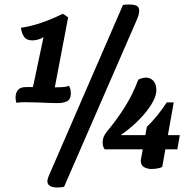

<svg xmlns="http://www.w3.org/2000/svg" viewBox="-20 -740 856 851"><path d="M235 91Q190 91 190 63Q190 54 196 40L525 -718Q530 -719 535.5 -719.5Q541 -720 551 -720Q574 -720 585.5 -714.5Q597 -709 597 -692Q597 -686 595 -677Q593 -668 588 -656L264 88Q262 89 253 90Q244 91 235 91ZM236 -283Q216 -283 192.5 -284Q169 -285 143.5 -286Q118 -287 93 -287Q82 -287 71 -286.5Q60 -286 53 -284Q49 -295 49 -308Q49 -328 59.5 -341Q70 -354 94 -354H126L173 -576Q162 -568 148 -564.5Q134 -561 123 -561Q97 -561 86 -578Q75 -595 73 -617Q116 -623 161.5 -638.5Q207 -654 259 -679L282 -663L223 -353Q250 -353 264 -354.5Q278 -356 285 -360Q290 -354 292 -344.5Q294 -335 294 -326Q294 -301 278.5 -292Q263 -283 236 -283ZM650 9Q634 9 619 1Q604 -7 604 -28Q604 -31 604.5 -34Q605 -37 606 -41L631 -178Q652 -198 675.5 -226.5Q699 -255 719 -286H750L699 0Q694 3 681 6Q668 9 650 9ZM444 -78Q439 -85 437 -92.5Q435 -100 435 -108Q435 -121 439 -132Q443 -143 454 -157Q499 -211 533.5 -266Q568 -321 593 -387Q611 -396 627 -396Q647 -396 660 -381.5Q673 -367 673 -341Q673 -317 658 -289.5Q643 -262 619 -234Q595 -206 567.5 -182Q540 -158 515 -141H777L766 -78Z"/></svg>

Font: Sansita Swashed Light SemiBold
Style: Regular
Weight: 600
Version: Version 1.003